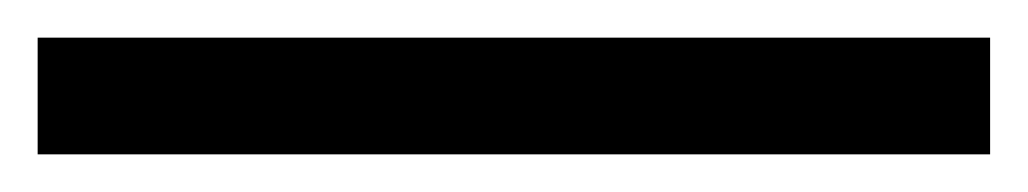

<svg xmlns="http://www.w3.org/2000/svg" viewBox="-23 -842 546 102"><path d="M-3 -822V-760H503V-822Z"/></svg>

Font: OpenSansMMV
Style: Regular
Weight: 400
Designer: Steve Matteson
Foundry: Ascender Corporation
Version: Version 4.000